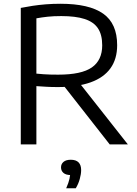

<svg xmlns="http://www.w3.org/2000/svg" viewBox="-20 -768 730 1021"><path d="M90.5 0V-726Q120.5 -732 153.5 -737Q186.5 -742 223.2 -745Q260 -748 301.5 -748Q454 -748 528.5 -695.5Q603 -643 603 -528Q603 -454 567.2 -404.5Q531.5 -355 461.5 -330Q391.5 -305 287.5 -305Q254.5 -305 228.2 -306.5Q202 -308 173.5 -310V0ZM563.5 0 290 -349H385L660 0ZM289.5 -371Q413.5 -371 468.5 -409.5Q523.5 -448 523.5 -527Q523.5 -583.5 500.8 -617.5Q478 -651.5 430 -667Q382 -682.5 306 -682.5Q264.5 -682.5 234 -679.2Q203.5 -676 173.5 -670.5V-376.5Q194.5 -374.5 212 -373.2Q229.5 -372 247.8 -371.5Q266 -371 289.5 -371ZM332 233Q345 204 349.5 182.8Q354 161.5 354 141L366 163H358Q331 163 317.8 151.8Q304.5 140.5 304.5 122Q304.5 104 317.8 92.8Q331 81.5 356.5 81.5Q384 81.5 397.8 95.5Q411.5 109.5 411.5 136.5Q411.5 157.5 404.2 183.8Q397 210 383 233Z"/></svg>

Font: Encode Sans SemiExpanded
Style: Regular
Weight: 400
Width: 6
Designer: Multiple Designers
Foundry: Impallari Type
Version: Version 3.002